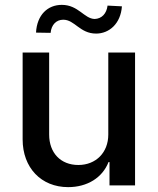

<svg xmlns="http://www.w3.org/2000/svg" viewBox="-20 -762 648 789"><path d="M425 -209C425 -135 374 -84 302 -84C229 -84 182 -134 182 -209V-546H73V-189C73 -73 149 7 260 7C339 7 401 -32 426 -96H430V0H535V-546H425ZM128 -628 188 -627C191 -660 211 -681 240 -681C287 -681 308 -624 375 -624C429 -624 476 -665 481 -736L422 -739C418 -706 398 -685 369 -684C326 -685 302 -742 234 -742C176 -742 132 -701 128 -628Z"/></svg>

Font: Wafeq Medium
Style: Regular
Weight: 500
Designer: Rasmus Andersson & Azza Alameddine
Foundry: Google & TypeTogether
Version: Version 3.000;January 28, 2025;FontCreator 15.0.0.3014 64-bi